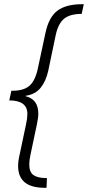

<svg xmlns="http://www.w3.org/2000/svg" viewBox="-20 -734 418 912"><path d="M192 158H201L203 112Q160 112 139.5 98Q119 84 119 47Q119 27 125 0L155 -142Q158 -157 160 -170Q162 -183 162 -194Q162 -262 102 -277V-279Q148 -286 173 -317Q198 -348 209 -397L245 -569Q257 -623 285 -645.5Q313 -668 368 -668L378 -714H370Q294 -714 253 -683.5Q212 -653 196 -578L159 -405Q146 -348 118 -325Q90 -302 34 -303L24 -257Q110 -257 110 -193Q110 -172 104 -145L74 -3Q66 31 66 54Q66 158 192 158Z"/></svg>

Font: Noto Sans Display SemiCondensed Light
Style: Italic
Weight: 300
Width: 4
Italic angle: -12°
Designer: Monotype Design Team
Foundry: Monotype Imaging Inc.
Version: Version 1.900